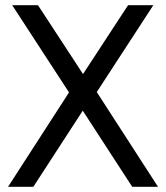

<svg xmlns="http://www.w3.org/2000/svg" viewBox="-20 -720 640 740"><path d="M11 0H108.4L299 -293.4L489.6 0H589L353 -365.2L571 -700H473.6L300 -434.6L126.4 -700H27L246 -363.8Z"/></svg>

Font: CommitMonoV142 ExtLt
Style: Regular
Weight: 200
Monospace: yes
Designer: Eigil Nikolajsen
Foundry: Eigil Nikolajsen
Version: Version 1.142